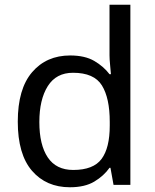

<svg xmlns="http://www.w3.org/2000/svg" viewBox="-20 -780 655 810"><path d="M275 10Q175 10 115 -59.5Q55 -129 55 -267Q55 -405 115.5 -475.5Q176 -546 276 -546Q338 -546 377.5 -523Q417 -500 442 -467H448Q447 -480 444.5 -505.5Q442 -531 442 -546V-760H530V0H459L446 -72H442Q418 -38 378 -14Q338 10 275 10ZM289 -63Q374 -63 408.5 -109.5Q443 -156 443 -250V-266Q443 -366 410 -419.5Q377 -473 288 -473Q217 -473 181.5 -416.5Q146 -360 146 -265Q146 -169 181.5 -116Q217 -63 289 -63Z"/></svg>

Font: Noto Sans Avestan
Style: Regular
Weight: 400
Designer: Monotype Design Team
Foundry: Monotype Imaging Inc.
Version: Version 2.003; ttfautohint (v1.8.4.7-5d5b)